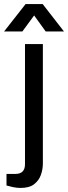

<svg xmlns="http://www.w3.org/2000/svg" viewBox="-56 -743 335 945"><path d="M45 182Q27 182 8 178Q-11 174 -24 170V113H20Q67 113 67 65V-526H155V61Q155 91 145 118.5Q135 146 111.5 164Q88 182 45 182ZM-36 -588 70 -723H154L259 -588H169L112 -667L54 -588Z"/></svg>

Font: Archivo VF Beta
Style: Regular
Weight: 400
Designer: Hector Gatti
Foundry: Omnibus-Type
Version: Version 1.002